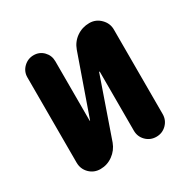

<svg xmlns="http://www.w3.org/2000/svg" viewBox="-124 -637 748 755"><g transform="rotate(-30 250.0 -260.0)"><path d="M373 -519.5Q402.3 -519.5 423.3 -498.5Q444.3 -477.5 444.3 -449.2V-65.4Q444.3 -38.1 425.3 -19Q406.2 0 378.9 0Q351.6 0 332.5 -19Q313.5 -38.1 313.5 -65.4V-333Q313.5 -334 312 -334Q310.5 -334 310.5 -333L217.8 -66.4Q207 -37.1 181.6 -18.6Q156.2 0 125 0Q95.7 0 75.7 -20Q55.7 -40 55.7 -69.3V-456.1Q55.7 -482.4 74.7 -501Q93.8 -519.5 120.1 -519.5Q146.5 -519.5 164.6 -501Q182.6 -482.4 182.6 -456.1V-186.5Q182.6 -185.5 183.6 -185.5Q184.6 -185.5 184.6 -186.5L278.3 -453.1Q289.1 -483.4 314.9 -501.5Q340.8 -519.5 373 -519.5Z"/></g></svg>

Font: Rounded-X Mgen+ 1mn bold
Style: Bold
Weight: 700
Designer: [Source Han Sans]
Ryoko NISHIZUKA  (kana & ideographs); Paul D. Hunt (Latin, Greek & Cyrillic); Wenlong ZHANG  (bopomofo
Version: Version 1.059.20150602